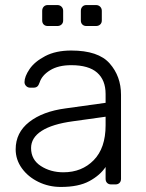

<svg xmlns="http://www.w3.org/2000/svg" viewBox="-20 -730 576 760"><path d="M42 0ZM398 -69Q376 -36 333.5 -13Q291 10 221 10Q173 10 132 -10Q91 -30 66.5 -64Q42 -98 42 -139Q42 -205 95.5 -247Q149 -289 240 -301L398 -323V-358Q398 -413 364.5 -442.5Q331 -472 262 -472Q211 -472 178.5 -452Q146 -432 137 -404Q133 -392 127.5 -387.5Q122 -383 113 -383H99Q90 -383 83.5 -389.5Q77 -396 77 -405Q77 -427 97 -456.5Q117 -486 159 -508Q201 -530 262 -530Q369 -530 414 -479Q459 -428 459 -355V-22Q459 -12 453 -6Q447 0 437 0H420Q410 0 404 -6Q398 -12 398 -22ZM398 -268 269 -250Q187 -239 145 -212Q103 -185 103 -144Q103 -98 141.5 -73Q180 -48 231 -48Q304 -48 351 -96Q398 -144 398 -234ZM207 -627H169Q159 -627 153 -633Q147 -639 147 -649V-687Q147 -697 153 -703.5Q159 -710 169 -710H207Q217 -710 223.5 -703.5Q230 -697 230 -687V-649Q230 -639 223.5 -633Q217 -627 207 -627ZM360 -627H322Q312 -627 306 -633Q300 -639 300 -649V-687Q300 -697 306 -703.5Q312 -710 322 -710H360Q370 -710 376.5 -703.5Q383 -697 383 -687V-649Q383 -639 376.5 -633Q370 -627 360 -627Z"/></svg>

Font: Hezaedrus Light
Style: Regular
Weight: 300
Designer: Hubert & Fischer
Foundry: Hubert & Fischer
Version: Version 1.10;September 3, 2019;FontCreator 11.5.0.2425 64-bi